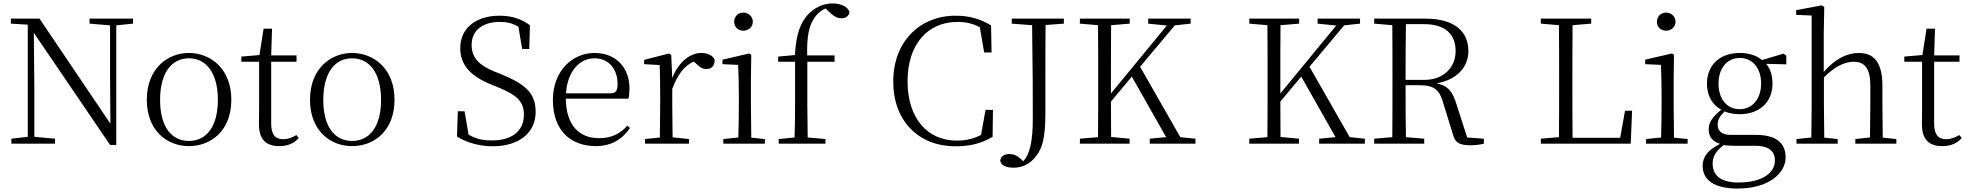

<svg xmlns="http://www.w3.org/2000/svg" viewBox="-20 -833 11407 1113"><path d="M618 7H654V-686L751 -696V-725H499V-696L618 -686V-383L620 -116L209 -725H43V-696L141 -690V-40L46 -29V0H299V-29L179 -40V-332L176 -643Z M1075 14C1202 14 1321 -74 1321 -255C1321 -435 1200 -526 1075 -526C951 -526 831 -435 831 -255C831 -75 949 14 1075 14ZM1075 -16C972 -16 908 -101 908 -254C908 -407 972 -495 1075 -495C1178 -495 1243 -407 1243 -254C1243 -101 1178 -16 1075 -16Z M1599 14C1648 14 1685 -2 1712 -33L1698 -50C1671 -35 1651 -26 1621 -26C1576 -26 1552 -53 1552 -116V-475H1699V-512H1552L1557 -667H1508L1484 -514L1379 -505V-475H1482V-201C1482 -165 1481 -146 1481 -115C1481 -28 1518 14 1599 14Z M2021 14C2148 14 2267 -74 2267 -255C2267 -435 2146 -526 2021 -526C1897 -526 1777 -435 1777 -255C1777 -75 1895 14 2021 14ZM2021 -16C1918 -16 1854 -101 1854 -254C1854 -407 1918 -495 2021 -495C2124 -495 2189 -407 2189 -254C2189 -101 2124 -16 2021 -16Z M2836 15C2984 15 3085 -60 3085 -184C3085 -284 3039 -340 2887 -402L2842 -420C2763 -453 2714 -495 2714 -572C2714 -661 2783 -706 2877 -706C2920 -706 2952 -698 2985 -678L3007 -549H3048L3052 -687C3003 -722 2951 -742 2874 -742C2750 -742 2648 -678 2648 -554C2648 -455 2709 -392 2825 -344L2867 -327C2981 -281 3017 -241 3017 -168C3017 -69 2942 -19 2832 -19C2778 -19 2740 -27 2696 -53L2673 -188H2634L2629 -42C2675 -11 2753 15 2836 15Z M3435 14C3523 14 3588 -26 3632 -91L3617 -105C3575 -57 3523 -32 3453 -32C3341 -32 3262 -102 3260 -261H3623C3627 -277 3629 -297 3629 -321C3629 -438 3553 -526 3427 -526C3296 -526 3185 -420 3185 -254C3185 -74 3290 14 3435 14ZM3261 -292C3269 -418 3339 -495 3425 -495C3511 -495 3560 -431 3560 -346C3560 -309 3551 -292 3518 -292Z M3877 -318C3908 -401 3947 -452 4001 -476L4011 -468C4034 -445 4050 -433 4074 -433C4108 -433 4122 -452 4123 -486C4113 -511 4083 -526 4045 -526C3977 -526 3910 -468 3877 -380L3871 -515L3858 -523L3714 -486V-461L3804 -456C3806 -406 3807 -354 3807 -285V-227L3805 -36L3719 -27V0H3974V-27L3879 -37L3877 -227Z M4289 -655C4318 -655 4344 -676 4344 -707C4344 -738 4318 -760 4289 -760C4259 -760 4236 -738 4236 -707C4236 -676 4259 -655 4289 -655ZM4259 0H4414V-27L4335 -35L4333 -227V-378L4335 -515L4323 -523L4168 -487V-461L4259 -457C4261 -407 4263 -352 4263 -285V-227C4263 -173 4262 -91 4260 -36L4173 -27V0Z M4585 0H4765V-27L4662 -36L4660 -227V-475H4818V-512H4659C4657 -628 4670 -682 4700 -728C4716 -753 4739 -773 4766 -784L4785 -765C4813 -739 4833 -727 4858 -727C4885 -727 4903 -743 4904 -764C4894 -795 4854 -813 4807 -813C4761 -813 4714 -796 4674 -759C4621 -709 4595 -638 4588 -514L4491 -505V-475H4589V-227C4589 -164 4588 -99 4586 -36L4494 -27V0Z M5519 15C5599 15 5665 1 5734 -40L5736 -196H5693L5667 -51C5622 -27 5576 -18 5525 -18C5361 -18 5241 -142 5241 -362C5241 -580 5361 -706 5530 -706C5579 -706 5619 -697 5660 -675L5685 -529H5728L5725 -686C5660 -724 5599 -742 5519 -742C5312 -742 5158 -591 5158 -361C5158 -131 5305 15 5519 15Z M5845 -696 5963 -687C5967 -399 5967 -284 5967 -145C5967 -13 5950 59 5912 102L5900 90C5873 67 5857 60 5831 60C5804 60 5783 71 5778 97C5782 128 5814 139 5856 139C5903 139 5947 121 5983 76C6021 29 6040 -28 6040 -177V-390C6040 -491 6040 -590 6041 -688L6147 -696V-725H5845Z M6761 0H6910V-29L6822 -38L6589 -446L6790 -686L6882 -696V-725H6636V-696L6744 -685L6420 -291V-390C6420 -490 6420 -590 6421 -687L6529 -696V-725H6240V-696L6345 -687C6346 -590 6346 -490 6346 -390V-335C6346 -235 6346 -136 6345 -38L6240 -29V0H6528V-29L6421 -39L6420 -244L6541 -389L6740 -38L6645 -29V0Z M7743 0H7892V-29L7804 -38L7571 -446L7772 -686L7864 -696V-725H7618V-696L7726 -685L7402 -291V-390C7402 -490 7402 -590 7403 -687L7511 -696V-725H7222V-696L7327 -687C7328 -590 7328 -490 7328 -390V-335C7328 -235 7328 -136 7327 -38L7222 -29V0H7510V-29L7403 -39L7402 -244L7523 -389L7722 -38L7627 -29V0Z M7946 -696 8051 -687C8052 -590 8052 -490 8052 -390V-335C8052 -235 8052 -136 8051 -38L7946 -29V0H8236V-29L8130 -38C8128 -135 8128 -233 8128 -339H8208C8299 -339 8326 -310 8349 -227L8403 -52C8414 -9 8438 9 8501 9C8535 9 8562 5 8582 0V-29L8485 -36L8424 -226C8402 -299 8376 -336 8308 -350C8428 -371 8492 -446 8492 -537C8492 -658 8402 -725 8243 -725H7946ZM8130 -693H8235C8360 -693 8418 -633 8418 -537C8418 -443 8349 -370 8237 -370H8128C8128 -494 8128 -595 8130 -693Z M8912 -696 9017 -687C9018 -590 9018 -490 9018 -390V-329C9018 -234 9018 -136 9017 -38L8912 -29V0H9433L9441 -191H9400L9372 -34H9096C9095 -134 9095 -232 9095 -316V-373C9095 -488 9095 -589 9096 -687L9204 -696V-725H8912Z M9638 -655C9667 -655 9693 -676 9693 -707C9693 -738 9667 -760 9638 -760C9608 -760 9585 -738 9585 -707C9585 -676 9608 -655 9638 -655ZM9608 0H9763V-27L9684 -35L9682 -227V-378L9684 -515L9672 -523L9517 -487V-461L9608 -457C9610 -407 9612 -352 9612 -285V-227C9612 -173 9611 -91 9609 -36L9522 -27V0Z M10064 -200C9990 -200 9942 -260 9942 -348C9942 -437 9991 -497 10066 -497C10139 -497 10189 -438 10189 -349C10189 -261 10139 -200 10064 -200ZM10065 -171C10179 -171 10255 -241 10255 -348C10255 -394 10243 -434 10218 -463L10335 -460V-511L10319 -522L10194 -485C10163 -511 10118 -526 10065 -526C9950 -526 9875 -456 9875 -348C9875 -279 9905 -226 9958 -197C9906 -155 9885 -123 9885 -83C9885 -41 9907 -13 9951 1C9885 34 9850 73 9850 128C9850 205 9909 260 10053 260C10235 260 10331 170 10331 79C10331 -4 10275 -51 10161 -51H10014C9959 -51 9937 -75 9937 -110C9937 -138 9949 -159 9977 -187C10002 -177 10032 -171 10065 -171ZM9972 8C9989 11 10008 12 10030 12H10154C10241 12 10269 50 10269 97C10269 169 10196 225 10057 225C9961 225 9908 188 9908 116C9908 71 9928 43 9972 8Z M10819 0H10973V-27L10894 -35C10893 -90 10892 -172 10892 -227V-337C10892 -474 10841 -526 10755 -526C10688 -526 10619 -493 10552 -416V-639L10555 -793L10539 -802L10392 -774V-747L10482 -743V-227L10480 -36L10394 -27V0H10633V-27L10555 -35L10553 -227V-384C10622 -455 10682 -475 10726 -475C10786 -475 10822 -440 10822 -339V-227L10820 -36L10735 -27V0Z M11239 14C11288 14 11325 -2 11352 -33L11338 -50C11311 -35 11291 -26 11261 -26C11216 -26 11192 -53 11192 -116V-475H11339V-512H11192L11197 -667H11148L11124 -514L11019 -505V-475H11122V-201C11122 -165 11121 -146 11121 -115C11121 -28 11158 14 11239 14Z"/></svg>

Font: Noto Serif CJK KR Light
Style: Regular
Weight: 300
Designer: Ryoko NISHIZUKA 西塚涼子 (kana & ideographs); Frank Grießhammer (Latin, Greek & Cyrillic); Wenlong ZHANG 张文龙 (bopomofo); San
Foundry: Adobe
Version: Version 2.001;hotconv 1.1.0;makeotfexe 2.6.0